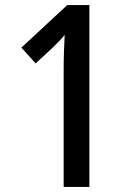

<svg xmlns="http://www.w3.org/2000/svg" viewBox="-20 -734 520 754"><path d="M331 0V-714H244L64 -547L120 -485L187 -547C209 -568 223 -583 234 -597C232 -554 230 -511 230 -466V0Z"/></svg>

Font: Noto Sans Armenian Condensed Medium
Style: Regular
Weight: 500
Width: 3
Designer: Monotype Design Team
Foundry: Monotype Imaging Inc.
Version: Version 2.008